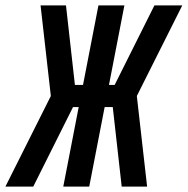

<svg xmlns="http://www.w3.org/2000/svg" viewBox="-70 -690 694 710"><path d="M-50 0 118 -335 80 -670H174L207 -376H237L294 -670H390L333 -376H354L501 -670H604L436 -335L474 0H380L347 -294H317L260 0H164L221 -294H200L53 0Z"/></svg>

Font: Lode Dark Term
Style: Bold Italic
Weight: 700
Italic angle: -11°
Monospace: yes
Designer: Belleve Invis
Foundry: Belleve Invis
Version: Version 29.2.0